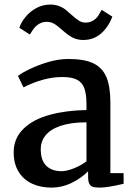

<svg xmlns="http://www.w3.org/2000/svg" viewBox="-20 -832 601 863"><path d="M368.7 -362.8Q368.7 -409.7 358.9 -435.8Q349.1 -461.9 326.2 -473.6Q303.2 -485.8 259.8 -485.8Q177.7 -485.8 85.9 -439.5H85.4L61 -490.2Q75.7 -503.4 114 -521.7Q152.3 -540 196.8 -553.2Q243.7 -566.9 287.1 -566.9Q358.4 -566.9 399.2 -547.6Q439.9 -528.3 458 -485.8Q476.1 -443.8 476.1 -371.1V-53.7H535.6V-5.9Q463.4 11.2 428.2 11.2Q406.7 11.2 396.5 7.6Q386.2 3.9 381.3 -6.3Q376 -17.1 376 -38.6V-62Q345.2 -31.2 302 -10Q258.8 11.2 210.4 11.2Q162.6 11.2 124.5 -6.3Q86.4 -23.9 64.5 -58.6Q41.5 -94.7 41.5 -147.5Q41.5 -210 85.2 -252.9Q128.9 -295.9 205.6 -316.4Q277.8 -335.9 368.7 -337.4ZM368.7 -282.2Q299.3 -282.2 252.4 -266.4Q205.6 -250.5 184.1 -222.7Q163.1 -195.8 163.1 -161.6Q163.1 -111.8 187.7 -87.2Q212.4 -62.5 256.8 -62.5Q279.8 -62.5 312.3 -75.4Q344.7 -88.4 368.7 -106.9ZM66.9 -707Q74.7 -731.4 94.5 -755.6Q114.3 -779.8 142.6 -795.4Q171.9 -811.5 207 -811.5Q243.2 -811.5 273.4 -789.6Q287.6 -777.8 301.8 -765.1Q323.7 -745.6 336.4 -738Q349.1 -730.5 364.7 -730.5Q383.3 -730.5 397.9 -739.3Q412.6 -748 420.9 -760.3Q426.3 -768.6 437 -787.6L484.9 -757.3Q466.8 -709.5 433.6 -680.9Q400.4 -652.3 354 -652.3Q318.4 -652.3 288.6 -673.8Q276.4 -682.6 259.3 -697.3Q236.8 -717.8 222.2 -725.8Q207.5 -733.9 189.9 -733.9Q171.4 -733.9 156.5 -725.1Q141.6 -716.3 132.8 -704.6Q127 -697.3 114.3 -676.8Z"/></svg>

Font: Merriweather
Style: Regular
Weight: 400
Designer: Eben Sorkin
Foundry: Eben Sorkin
Version: Version 1.584; ttfautohint (v1.8.1)